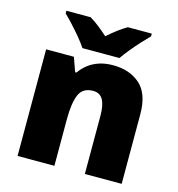

<svg xmlns="http://www.w3.org/2000/svg" viewBox="-112 -864 894 962"><g transform="rotate(15 335.0 -383.0)"><path d="M412 -563Q498 -563 552 -515Q606 -467 606 -360V0H415V-302Q415 -357 399 -385Q383 -413 348 -413Q294 -413 275.5 -369Q257 -325 257 -242V0H66V-553H210L236 -480H243Q261 -506 285.5 -524.5Q310 -543 341.5 -553Q373 -563 412 -563ZM240 -606Q225 -629 202.5 -656Q180 -683 156.5 -708.5Q133 -734 114 -752V-766H240Q266 -750 287.5 -733Q309 -716 335 -693Q361 -716 384 -733.5Q407 -751 433 -766H557V-752Q540 -735 516.5 -709.5Q493 -684 470.5 -656.5Q448 -629 432 -606Z"/></g></svg>

Font: Noto Sans Cham Black
Style: Regular
Weight: 900
Version: Version 2.002